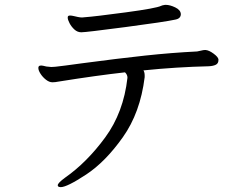

<svg xmlns="http://www.w3.org/2000/svg" viewBox="-20 -725 1040 791"><path d="M725 -667Q725 -648 701 -644Q660 -635 497 -613.5Q334 -592 315 -592Q299 -592 286.5 -603.5Q274 -615 266.5 -629.5Q259 -644 259 -652Q259 -659 263 -660Q265 -661 269 -661Q275 -661 285.5 -658.5Q296 -656 301 -655Q311 -653 318 -653L329 -654Q371 -657 497.5 -674Q624 -691 644 -701Q647 -703 660 -705H663Q680 -705 702 -694.5Q724 -684 725 -667ZM143 -454Q145 -455 151 -455Q155 -455 171 -451Q185 -449 191 -449L208 -450Q237 -453 316 -464Q466 -484 577.5 -496Q689 -508 792 -513Q799 -514 808.5 -516.5Q818 -519 824 -519H827Q841 -518 860 -504Q879 -490 880 -480V-478Q880 -464 869.5 -458.5Q859 -453 840 -452Q708 -449 571 -435Q576 -427 576 -414V-407Q558 -261 486 -159.5Q414 -58 335 -6Q256 46 230 46Q222 46 219 42Q218 41 218 38Q218 29 248 7Q338 -56 413.5 -159Q489 -262 505 -404V-406Q505 -417 495 -427Q378 -414 222 -389Q207 -386 196 -386Q183 -386 169.5 -396.5Q156 -407 147 -421Q138 -435 138 -445Q138 -452 143 -454Z"/></svg>

Font: Iansui 0.93
Style: Regular
Weight: 400
Designer: But Ko / Fontworks Inc.
Foundry: zi-hi.com / Fontworks Inc.
Version: Version 0.931